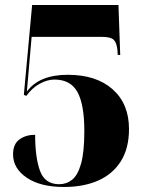

<svg xmlns="http://www.w3.org/2000/svg" viewBox="-20 -735 575 765"><path d="M235 10Q141 10 86.5 -27Q32 -64 32 -120Q32 -161 57.5 -179.5Q83 -198 120 -198Q120 -107 139.5 -54Q159 -1 216 -1Q245 -1 267.5 -19Q290 -37 303 -83Q316 -129 316 -213Q316 -319 288.5 -368.5Q261 -418 197 -418Q168 -418 137.5 -401Q107 -384 85 -353L75 -357L108 -715H452L459 -516H449L448 -535Q445 -565 433 -576.5Q421 -588 387 -588H106L87 -370Q136 -437 250 -437Q364 -437 429 -379Q494 -321 494 -221Q494 -144 461.5 -92.5Q429 -41 371 -15.5Q313 10 235 10Z"/></svg>

Font: Noto Serif Display SemiCondensed Black
Style: Regular
Weight: 900
Width: 4
Designer: Monotype Design Team
Foundry: Monotype Imaging Inc.
Version: Version 2.009